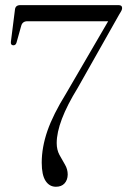

<svg xmlns="http://www.w3.org/2000/svg" viewBox="-20 -720 501 750"><path d="M244.5 -38Q244 -16.5 232 -3.5Q220 9.5 198.5 9.5Q173 9.5 158 -13.5Q143 -36.5 143 -84.5Q143 -144.5 165.2 -208.8Q187.5 -273 238 -354.5L402.5 -637H87Q68 -637 63 -619.5L44.5 -553.5Q41.5 -543 32 -543Q21 -543.5 22.5 -556.5L38.5 -683Q40.5 -700 59.5 -700H443Q457 -700 457 -689Q457 -684.5 455 -679.8Q453 -675 446.5 -665L283.5 -376.5Q201.5 -243.5 201.5 -161Q201.5 -135 212.2 -115Q223 -95 233.8 -77Q244.5 -59 244.5 -38Z"/></svg>

Font: Fraunces 72pt Light
Style: Regular
Weight: 300
Version: Version 1.000;[0bf87f6ff]